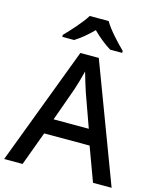

<svg xmlns="http://www.w3.org/2000/svg" viewBox="-135 -1034 924 1127"><g transform="rotate(15 327.0 -470.5)"><path d="M383 -941H268C241 -896 181 -831 144 -793V-781H216C251 -803 289 -834 324 -870C360 -834 400 -802 435 -781H508V-793C470 -830 408 -896 383 -941ZM540 0H653L383 -717H271L0 0H112L188 -206H464ZM362 -501 434 -300H220L292 -501C300 -524 316 -578 326 -619C334 -589 355 -522 362 -501Z"/></g></svg>

Font: Noto Sans Gujarati Medium
Style: Regular
Weight: 500
Designer: Jelle Bosma - Monotype Design Team, Universal Thirst
Foundry: Monotype Imaging Inc.
Version: Version 2.106